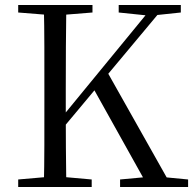

<svg xmlns="http://www.w3.org/2000/svg" viewBox="-20 -748 772 768"><path d="M155.3 0Q157.3 -83.6 157.4 -167.7Q157.5 -251.7 157.5 -336.8V-391.1Q157.5 -476.1 157.4 -560.4Q157.3 -644.8 155.3 -728H245.3Q244.1 -645.2 243.6 -560.7Q243.1 -476.1 243.1 -391.1V-284.2Q243.1 -231.3 243.6 -157.7Q244.1 -84.1 245.3 0ZM52.8 0V-30.1L190.9 -42.1H212.3L346.8 -30.1V0ZM52.8 -698V-728H349.9V-698L212.3 -686.9H190.9ZM460.3 0V-30.1L590.3 -42.1H608.2L732.4 -30.1V0ZM454.8 -698V-728H703.3V-698L598.6 -686.9L577.9 -685.2ZM198.9 -196.5 195.4 -251.5H205.5L223.6 -274.4L595.8 -728H642.9ZM573.4 0 349.5 -401.4 405.2 -467.1 668.3 0Z"/></svg>

Font: Noto Serif HK ExtraLight
Style: Regular
Weight: 200
Designer: Ryoko NISHIZUKA 西塚涼子 (kana & ideographs); Frank Grießhammer (Latin, Greek & Cyrillic); Wenlong ZHANG 张文龙 (bopomofo); San
Foundry: Adobe
Version: Version 2.002-H1;hotconv 1.1.0;makeotfexe 2.6.0